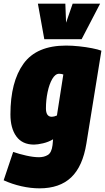

<svg xmlns="http://www.w3.org/2000/svg" viewBox="-45 -809 574 1049"><path d="M-25 176 27 21Q58 32 98 41Q138 50 168 50Q196 50 216.5 37.5Q237 25 242 -16L245 -48Q220 -33 190 -26Q160 -19 141 -19Q77 -19 44.5 -63.5Q12 -108 12 -184Q12 -362 83.5 -461Q155 -560 316 -560Q349 -560 387 -556Q425 -552 458 -545.5Q491 -539 509 -532L427 -25Q407 100 344 160Q281 220 171 220Q123 220 72 208.5Q21 197 -25 176ZM301 -402Q291 -406 278 -406Q257 -406 240.5 -377.5Q224 -349 215 -305.5Q206 -262 206 -217Q206 -171 238 -171Q250 -171 266 -178ZM502 -789 401 -595H197L162 -789H312L316 -685L352 -789Z"/></svg>

Font: Georama Semi Condensed Black
Style: Italic
Weight: 900
Width: 4
Italic angle: -9°
Designer: Jean-Baptiste Levee
Foundry: Production Type
Version: Version 1.000